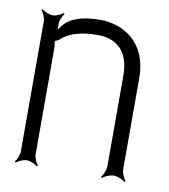

<svg xmlns="http://www.w3.org/2000/svg" viewBox="-59 -484 482 549"><g transform="rotate(10 182.0 -210.0)"><path d="M19 9 22 12C27 7 42 0 53 0C63 0 78 7 83 12L86 9C81 4 74 -11 74 -22V-329C74 -332 73 -344 72 -350C76 -351 81 -354 84 -356C104 -376 140 -388 190 -388C231 -388 282 -370 282 -286V-23C282 -12 275 4 269 10L272 13C278 7 294 0 305 0C316 0 332 7 338 13L341 10C335 4 328 -12 328 -23V-286C328 -396 251 -432 190 -432C138 -432 102 -420 83 -395C81 -392 77 -387 74 -383V-400C74 -410 81 -425 86 -430L83 -433C78 -428 63 -421 53 -421C42 -421 27 -428 22 -433L19 -430C24 -425 31 -410 31 -400V-22C31 -11 24 4 19 9Z"/></g></svg>

Font: Armata Saber
Style: Rg
Weight: 400
Designer: Jasper
Foundry: Cannot Into Space Fonts
Version: Version 0.970